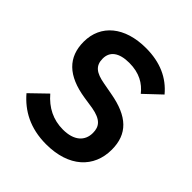

<svg xmlns="http://www.w3.org/2000/svg" viewBox="-194 -849 999 999"><g transform="rotate(45 305.5 -349.0)"><path d="M299 12C466 12 561 -78 561 -210C561 -325 495 -388 354 -413L289 -425C222 -437 192 -459 192 -512C192 -564 231 -594 306 -594C380 -594 428 -565 462 -522L552 -607C496 -674 418 -710 313 -710C157 -710 60 -629 60 -504C60 -390 128 -323 269 -301L335 -291C408 -278 430 -249 430 -202C430 -143 388 -104 307 -104C235 -104 176 -134 128 -190L39 -104C98 -35 180 12 299 12Z"/></g></svg>

Font: IBM Plex Devanagari Medium
Style: Regular
Weight: 600
Designer: Mike Abbink, Paul van der Laan, Pieter van Rosmalen, Erin McLaughlin
Foundry: Bold Monday
Version: Version 1.0